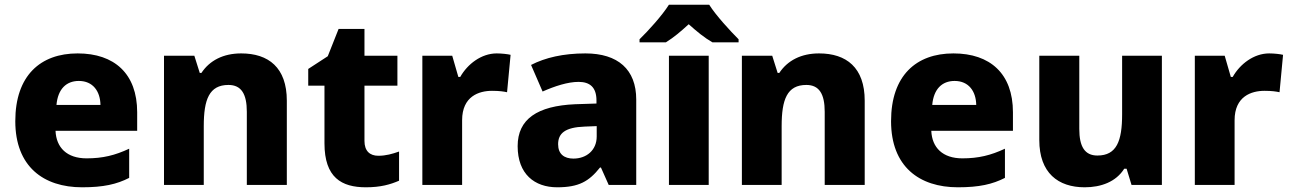

<svg xmlns="http://www.w3.org/2000/svg" viewBox="-20 -786 5485 816"><path d="M310 -559C152 -559 45 -465 45 -271C45 -78 165 10 329 10C420 10 476 -3 529 -30V-154C469 -126 417 -113 348 -113C264 -113 219 -159 216 -230H563V-309C563 -473 466 -559 310 -559ZM315 -442C375 -442 406 -398 407 -340H220C226 -408 262 -442 315 -442Z M1005 -559C929 -559 871 -529 836 -476H829L806 -549H677V0H846V-250C846 -363 869 -425 951 -425C1006 -425 1029 -386 1029 -311V0H1199V-358C1199 -499 1121 -559 1005 -559Z M1588 -124C1551 -124 1529 -145 1529 -187V-422H1669V-549H1529V-663H1419L1373 -547L1290 -493V-422H1359V-177C1359 -31 1432 10 1535 10C1598 10 1639 -2 1676 -18V-142C1648 -132 1620 -124 1588 -124Z M2091 -559C2026 -559 1967 -514 1936 -459H1928L1902 -549H1775V0H1944V-275C1944 -377 2016 -400 2071 -400C2103 -400 2121 -397 2135 -394L2150 -553C2138 -556 2112 -559 2091 -559Z M2468 -559C2374 -559 2297 -541 2237 -510L2286 -397C2338 -420 2393 -438 2439 -438C2486 -438 2515 -416 2515 -359V-346L2424 -343C2264 -336 2180 -280 2180 -165C2180 -46 2252 10 2348 10C2440 10 2483 -15 2530 -74H2534L2567 0H2684V-363C2684 -491 2606 -559 2468 -559ZM2465 -248 2516 -250V-206C2516 -147 2472 -112 2417 -112C2378 -112 2352 -131 2352 -173C2352 -219 2381 -245 2465 -248Z M2994 -766H2823C2794 -720 2736 -656 2698 -619V-606H2810C2845 -628 2872 -651 2907 -683C2943 -651 2973 -626 3008 -606H3119V-619C3084 -654 3023 -720 2994 -766ZM2992 0V-549H2823V0Z M3461 -559C3385 -559 3327 -529 3292 -476H3285L3262 -549H3133V0H3302V-250C3302 -363 3325 -425 3407 -425C3462 -425 3485 -386 3485 -311V0H3655V-358C3655 -499 3577 -559 3461 -559Z M4032 -559C3874 -559 3767 -465 3767 -271C3767 -78 3887 10 4051 10C4142 10 4198 -3 4251 -30V-154C4191 -126 4139 -113 4070 -113C3986 -113 3941 -159 3938 -230H4285V-309C4285 -473 4188 -559 4032 -559ZM4037 -442C4097 -442 4128 -398 4129 -340H3942C3948 -408 3984 -442 4037 -442Z M4918 -549H4749V-300C4749 -187 4726 -125 4644 -125C4590 -125 4567 -163 4567 -238V-549H4397V-191C4397 -51 4477 10 4590 10C4659 10 4723 -13 4758 -69H4768L4789 0H4918Z M5374 -559C5309 -559 5250 -514 5219 -459H5211L5185 -549H5058V0H5227V-275C5227 -377 5299 -400 5354 -400C5386 -400 5404 -397 5418 -394L5433 -553C5421 -556 5395 -559 5374 -559Z"/></svg>

Font: Noto Sans Myanmar UI ExtraBold
Style: Regular
Weight: 800
Designer: Monotype Design Team
Foundry: Monotype Imaging Inc.
Version: Version 2.103